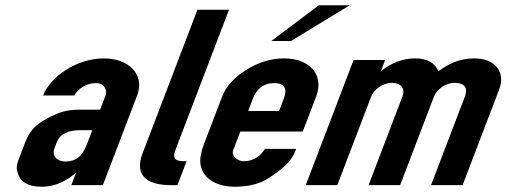

<svg xmlns="http://www.w3.org/2000/svg" viewBox="-20 -704 1969 730"><path d="M269.4 -48 251.1 0H371.1L501.4 -341C532.4 -422.2 467.7 -482 375.3 -482C267.9 -482 170.1 -409.5 143.9 -341H262.6C275.7 -364.3 305.5 -388 344.3 -388C360.2 -388 370.9 -383.3 376.5 -374C387.9 -355 383.9 -347.5 376.4 -328L360.7 -287H280.7C255.7 -287 233.1 -283.8 212.7 -277.5C192.4 -271.2 167.9 -259.3 139.2 -242C110.5 -224.7 89.4 -198.3 75.9 -163L55.2 -109C48.1 -90.3 39.2 -70.7 46.4 -50C55.5 -12.7 86.3 6 138.8 6C195.5 6 239 -21.2 269.4 -48ZM285.9 -209H330.9L313.4 -163C300.5 -129.4 283.4 -90 229.2 -90C196 -90 176.3 -111.9 187.1 -140L196.2 -164C208 -194.9 238.3 -209 285.9 -209Z M850.7 -667H730.7L520.9 -118C513.8 -99.3 511.1 -81.8 512.7 -65.5C517.5 -18.8 566.1 0 628.3 0H654.6L689.4 -91H680.6C639.7 -91 636.2 -105.7 648.2 -137Z M906.8 -91C882.3 -91 858.5 -111.7 866.6 -133L893.7 -204H1131.2L1181.7 -336C1214 -420.6 1156.9 -482 1060 -482C1010.8 -482 963 -467.5 916.5 -438.5C870 -409.5 839.2 -375.3 824.2 -336L755 -155C749.6 -141 745.7 -126.8 743.1 -112.5C730.3 -41 787.7 6 872.2 6C925.5 6 969 -5.2 1002.5 -27.5C1036.1 -49.8 1059.6 -68.3 1073.1 -83C1086.6 -97.7 1096.2 -112.3 1101.8 -127L1106 -138H987.2C973.9 -114.3 946.6 -91 906.8 -91ZM1022.8 -388C1065.3 -388 1071.9 -362.8 1059 -329L1041 -282H923.5L941.5 -329C954.2 -362.2 978.2 -388 1022.8 -388ZM1011.4 -548H1086.4L1309.7 -684H1192.2Z M1559.2 -482C1511.7 -482 1468 -465.7 1428 -433L1444.4 -476H1324.4L1142.5 0H1262.5L1391.3 -337C1400.5 -361 1432.8 -389 1469.9 -389C1505.1 -389 1521.7 -367.5 1510.1 -337L1381.3 0H1501.3L1630.1 -337C1639.2 -361 1671.5 -389 1708.7 -389C1746.6 -389 1760 -369.5 1747.6 -337L1618.8 0H1738.8L1877.9 -364C1903.8 -431.9 1861 -482 1783 -482C1723.3 -482 1682.5 -459 1646.8 -433C1634.8 -463 1607 -482 1559.2 -482Z"/></svg>

Font: Din Kursivschrift
Style: Breit
Weight: 400
Version: Version 1.089